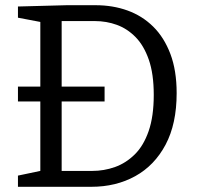

<svg xmlns="http://www.w3.org/2000/svg" viewBox="-20 -718 758 738"><path d="M49 -328V-385H382V-328ZM347 -698Q414 -698 470.5 -677.5Q527 -657 569 -615.5Q611 -574 635 -510.5Q659 -447 659 -360Q659 -242 616.5 -162Q574 -82 500 -41Q426 0 331 0H49V-43L149 -64L135 -46V-650L149 -631L49 -650V-693L237 -698ZM334 -61Q380 -61 422 -76Q464 -91 498 -124.5Q532 -158 551.5 -214.5Q571 -271 571 -353Q571 -434 552 -488.5Q533 -543 501 -575.5Q469 -608 429 -622.5Q389 -637 345 -637H202L217 -652V-46L202 -61Z"/></svg>

Font: Pack4
Style: Regular
Weight: 400
Version: Version 2.002